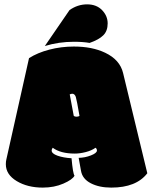

<svg xmlns="http://www.w3.org/2000/svg" viewBox="-20 -853 699 882"><path d="M345.2 -320.3Q332.5 -394.5 328.1 -408.2Q322.8 -422.4 312 -422.4Q307.1 -422.4 300.3 -419.4L318.8 -320.8Q322.8 -316.9 331.1 -316.9Q339.4 -316.9 345.2 -320.3ZM222.2 -174.3Q217.3 -167.5 217.3 -161.6Q217.3 -147.5 243.9 -137.9Q270.5 -128.4 308.6 -126Q314.9 -55.7 322.3 -45.9Q313 -27.8 271 -9.5Q229 8.8 176.3 8.8Q106.4 8.8 56.6 -21.2Q6.8 -51.3 6.8 -98.6Q6.8 -111.3 9.3 -121.1L113.3 -585.9Q152.3 -610.8 206.5 -625Q260.7 -639.2 319.3 -639.2Q403.3 -639.2 462.9 -610.8Q530.8 -578.6 545.4 -517.6L656.7 -57.1Q606 8.8 491.2 8.8Q435.5 8.8 397 -11.2Q358.4 -31.2 352.1 -68.4L341.3 -127.9Q370.6 -128.4 397.9 -139.2Q425.3 -149.9 425.3 -161.6Q425.3 -169.4 418.9 -174.3Q400.4 -161.1 373.5 -154.3Q346.7 -147.5 323.7 -147.5Q257.8 -147.5 222.2 -174.3ZM319.8 -661.1Q249.5 -661.1 186 -641.6L299.3 -806.6Q336.9 -833 380.1 -833Q423.3 -833 449 -806.4Q474.6 -779.8 474.6 -745.4Q474.6 -710.9 454.6 -690.9Q434.6 -670.9 391.6 -655.8Q361.8 -661.1 319.8 -661.1Z"/></svg>

Font: Modak
Style: Regular
Weight: 400
Version: Version 1.036;PS Version 1.000;hotconv 1.0.79;makeotf.lib2.5